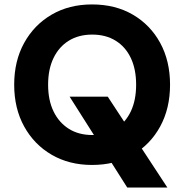

<svg xmlns="http://www.w3.org/2000/svg" viewBox="-20 -732 831 866"><path d="M554 114 294 -296H466L735 114ZM395 12Q292 12 213 -34Q134 -80 89 -161.5Q44 -243 44 -350Q44 -457 89 -538.5Q134 -620 213 -666Q292 -712 395 -712Q500 -712 579 -666Q658 -620 702.5 -538.5Q747 -457 747 -350Q747 -243 702.5 -161.5Q658 -80 579 -34Q500 12 395 12ZM396 -123Q457 -123 501.5 -151Q546 -179 570 -229.5Q594 -280 594 -350Q594 -420 570 -470.5Q546 -521 501.5 -548.5Q457 -576 396 -576Q335 -576 290.5 -548.5Q246 -521 221.5 -470.5Q197 -420 197 -350Q197 -280 221.5 -229.5Q246 -179 290.5 -151Q335 -123 396 -123Z"/></svg>

Font: DM Sans 20pt Black
Style: Regular
Weight: 900
Version: Version 4.004;gftools[0.9.30]